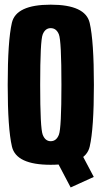

<svg xmlns="http://www.w3.org/2000/svg" viewBox="-20 -701 440 822"><path d="M282.5 101.5 381.5 56.5 302 -94 202 -51.5ZM197 4.5Q346 4.5 364 -73.2Q382 -151 382 -337.5Q382 -524.5 364 -602.8Q346 -681 197 -681Q48.5 -681 30.8 -603.2Q13 -525.5 13 -337.5Q13 -151 31.2 -73.2Q49.5 4.5 197 4.5ZM197 -96.5Q173.5 -96.5 162.8 -124.5Q152 -152.5 152 -337.5Q152 -526.5 162.8 -553.5Q173.5 -580.5 197 -580.5Q221.5 -580.5 232.2 -553.5Q243 -526.5 243 -337.5Q243 -152.5 232.2 -124.5Q221.5 -96.5 197 -96.5Z"/></svg>

Font: Anybody ExtraCondensed
Style: Bold
Weight: 700
Width: 2
Version: Version 1.113;gftools[0.9.25]